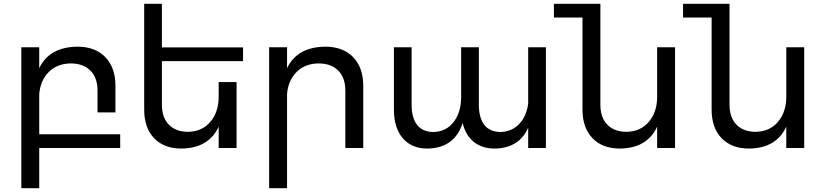

<svg xmlns="http://www.w3.org/2000/svg" viewBox="-20 -777 4334 1008"><path d="M611 0H186V211H92V-529H186V-419Q239 -530 386 -532Q480 -532 533 -477Q586 -422 586 -327V-187H492V-302Q492 -369 454.5 -406.5Q417 -444 351 -444Q280 -443 236 -399Q192 -355 186 -283V-72H611Z M830 -456V-227Q830 -160 866.5 -122.5Q903 -85 967 -85Q1041 -86 1084.5 -137.5Q1128 -189 1128 -269V-346H1222V0H1128V-112Q1076 1 933 3Q841 3 789 -51.5Q737 -106 737 -202V-757H830V-528H1256V-456Z M1887 -327V0H1793V-302Q1793 -369 1755.5 -406.5Q1718 -444 1652 -444Q1581 -443 1537 -399Q1493 -355 1487 -283V211H1393V-529H1487V-419Q1540 -530 1687 -532Q1781 -532 1834 -477Q1887 -422 1887 -327Z M2846 -529V0H2753V-107Q2706 1 2577 3Q2511 3 2467.5 -32Q2424 -67 2409 -131Q2366 1 2224 3Q2141 3 2094.5 -51.5Q2048 -106 2048 -202V-529H2141V-227Q2141 -158 2170 -121Q2199 -84 2256 -84Q2323 -86 2362 -137Q2401 -188 2401 -268V-529H2494V-227Q2494 -158 2523 -121Q2552 -84 2609 -84Q2668 -86 2706.5 -127Q2745 -168 2753 -234V-529Z M3524 -529V0H3430V-112Q3378 1 3235 3Q3143 3 3090.5 -51.5Q3038 -106 3038 -202V-685H2888V-757H3132V-227Q3132 -160 3168.5 -122.5Q3205 -85 3269 -85Q3343 -86 3386.5 -137.5Q3430 -189 3430 -269V-529Z M4202 -529V0H4108V-112Q4056 1 3913 3Q3821 3 3768.5 -51.5Q3716 -106 3716 -202V-685H3566V-757H3810V-227Q3810 -160 3846.5 -122.5Q3883 -85 3947 -85Q4021 -86 4064.5 -137.5Q4108 -189 4108 -269V-529Z"/></svg>

Font: Montserrat arm2
Style: Regular
Weight: 400
Designer: Julieta Ulanovsky
Foundry: Julieta Ulanovsky
Version: Version 6.000